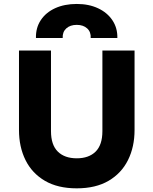

<svg xmlns="http://www.w3.org/2000/svg" viewBox="-20 -962 796 996"><path d="M378.2 15Q279.9 15 213.2 -23.9Q146.5 -62.9 112.5 -131.2Q78.5 -199.6 78.5 -288V-700H244.5V-281.8Q244.5 -210.4 279.9 -175.6Q315.2 -140.8 378.2 -140.8Q440.9 -140.8 476.1 -175.6Q511.2 -210.4 511.2 -281.8V-700H678V-288Q678 -200 644 -131.6Q610 -63.2 543.3 -24.1Q476.6 15 378.2 15ZM166.5 -764.8Q165.2 -818 191.8 -857.8Q218.2 -897.6 266.4 -919.6Q314.6 -941.5 378.2 -941.5Q441.1 -941.5 488.9 -919Q536.8 -896.5 563.3 -856.6Q589.9 -816.8 588.8 -764.8H450.5Q452.4 -796.2 432.2 -814.6Q412 -833 378.2 -833Q344 -833 323.8 -814.6Q303.6 -796.2 305.2 -764.8Z"/></svg>

Font: Geologica-Sharp
Style: Regular
Weight: 100
Designer: Sindre Bremnes, Frode Helland
Foundry: Monokrom Skriftforlag AS
Version: Version 1.010;gftools[0.9.28]